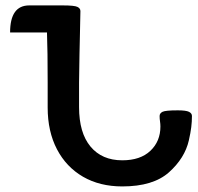

<svg xmlns="http://www.w3.org/2000/svg" viewBox="-20 -669 719 696"><path d="M207 -649.4Q250 -649.4 260.7 -644Q271.5 -638.7 271.5 -628.9Q271.5 -608.4 269.8 -546.9Q268.1 -485.4 266.6 -369.6V-280.8Q266.6 -187.5 308.1 -137.7Q349.6 -87.9 423.3 -87.9Q488.8 -87.9 525.1 -122.3Q561.5 -156.7 561.5 -210.4Q561.5 -219.7 560.1 -228.8Q558.6 -237.8 558.6 -248.5Q558.6 -258.3 569.1 -263.7Q579.6 -269 624.5 -269Q654.3 -269 665 -263.7Q675.8 -258.3 675.8 -248.5Q675.8 -228 673.3 -208Q670.9 -188 664.6 -160.2Q649.9 -95.7 592.5 -44.4Q535.2 6.8 423.3 6.8Q341.8 6.8 281 -28.3Q220.2 -63.5 186.5 -127.9Q152.8 -192.4 152.8 -279.3V-369.6Q152.8 -485.4 150.4 -546.9V-551.3H16.6Q16.6 -649.4 85.9 -649.4Z"/></svg>

Font: ALMAS
Style: Bold
Weight: 700
Designer: ALMAS Font/ by Husham Jawad Kadhim, derived from the Bainsely font by/ Paul James MIller
Foundry: High-Logic / Made with FontCreator
Version: Version 1.411;September 19, 2021;FontCreator 14.0.0.2814 32-